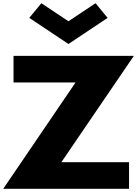

<svg xmlns="http://www.w3.org/2000/svg" viewBox="-22 -1172 851 1192"><path d="M234.7 -1152 159.8 -1061 403 -899 646 -1061 571.2 -1152 403 -1040ZM808.8 -825H62V-660H447L-1.8 0H779.2V-165H359Z"/></svg>

Font: Hussar
Style: BdWide
Weight: 700
Foundry: Cannot Into Space Fonts
Version: Version 2.00